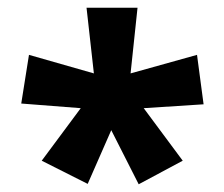

<svg xmlns="http://www.w3.org/2000/svg" viewBox="-20 -820 581 497"><path d="M336 -800 318 -630 490 -678 507 -550 352 -540 453 -404 339 -343 268 -483 207 -344 88 -404 189 -540 35 -552 55 -678 223 -630 204 -800Z"/></svg>

Font: Noto Sans Tamil Condensed ExtraBold
Style: Regular
Weight: 800
Width: 3
Designer: Jelle Bosma - Monotype Design Team
Foundry: Monotype Imaging Inc.
Version: Version 2.004; ttfautohint (v1.8.4.7-5d5b)